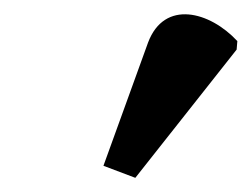

<svg xmlns="http://www.w3.org/2000/svg" viewBox="-20 -752 355 271"><path d="M171 -501 314 -682 315 -694C276 -736 212 -753 189 -692L126 -518Z"/></svg>

Font: Noto Serif SemiBold
Style: Italic
Weight: 600
Italic angle: -12°
Designer: Monotype Design Team
Foundry: Monotype Imaging Inc.
Version: Version 2.014